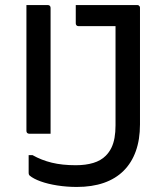

<svg xmlns="http://www.w3.org/2000/svg" viewBox="-20 -720 640 760"><path d="M84.6 -700Q106.2 -700 127.1 -700Q148 -700 169.2 -700Q174.2 -700 177.2 -697Q180.2 -694 180.2 -689Q180.2 -626.9 180.2 -564.4Q180.2 -501.9 180.2 -439.9Q180.2 -377.9 180.2 -315.4Q180.2 -252.8 180.2 -190.7Q159 -190.7 138.1 -190.7Q117.2 -190.7 95.6 -190.7Q90.6 -190.7 87.6 -193.7Q84.6 -196.7 84.6 -201.7Q84.6 -267.6 84.6 -333.7Q84.6 -399.7 84.6 -465.8Q84.6 -531.8 84.6 -597.7Q84.6 -623.5 84.6 -648.8Q84.6 -674.2 84.6 -700ZM280 -66Q319.4 -66 349.3 -75.1Q379.2 -84.1 398.5 -103.4Q412.1 -117 420.8 -134.6Q429.4 -152.2 433.4 -174.7Q437.3 -197.2 437.3 -223.8Q437.3 -274.9 437.3 -326.3Q437.3 -377.6 437.3 -430Q437.3 -482.3 437.3 -535.9Q437.3 -589.6 437.3 -645.2L452.3 -604.8L424.2 -633.3L466.5 -616.5Q442.8 -616.5 421.1 -616.5Q399.5 -616.5 378.7 -616.5Q357.9 -616.5 336.3 -616.5Q314.6 -616.5 290.9 -616.5Q285.9 -616.5 282.9 -619.5Q279.9 -622.5 279.9 -627.5Q279.9 -646.4 279.9 -663.7Q279.9 -681 279.9 -700Q322.6 -700 362.1 -700Q401.5 -700 441 -700Q480.5 -700 523.1 -700Q527.1 -700 529.1 -698.5Q531.1 -697 532.6 -695Q534.1 -693 534.1 -689Q534.1 -631.1 534.1 -573.5Q534.1 -516 534.1 -458.4Q534.1 -400.9 534.1 -343.3Q534.1 -285.8 534.1 -227.4Q534.1 -167.8 517.6 -121.7Q501.1 -75.6 469.4 -44.1Q437.8 -12.5 391.1 3.8Q344.4 20 284.2 20Q244.3 20 206.7 14.1Q169.1 8.2 140.7 -2.1Q112.2 -12.5 97.8 -24.7Q95.4 -26.7 94.4 -29.5Q93.4 -32.3 93.4 -36.8Q93.4 -54.1 93.4 -70.7Q93.4 -87.4 93.4 -106H108.7Q144.2 -85.9 185.2 -76Q226.2 -66 280 -66Z"/></svg>

Font: Recursive Sans Linear Light
Style: Regular
Weight: 300
Version: Version 1.085